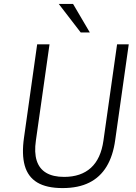

<svg xmlns="http://www.w3.org/2000/svg" viewBox="-20 -949 694 979"><path d="M299 10Q217.5 10 170 -18.5Q122.5 -47 106.2 -104.5Q90 -162 102.5 -248L169.5 -723H232.5L163 -232.5Q154 -171.5 167.2 -130Q180.5 -88.5 215.5 -67.8Q250.5 -47 307 -47Q392.5 -47 443.5 -93.2Q494.5 -139.5 507.5 -232.5L577 -723H636.5L567.5 -235.5Q556.5 -154.5 523.5 -100Q490.5 -45.5 435 -17.8Q379.5 10 299 10ZM391.5 -783.5 279.5 -929H352.5L438 -783.5Z"/></svg>

Font: Public Sans Thin ExtraLight
Style: Italic
Weight: 250
Italic angle: -8°
Version: Version 2.001